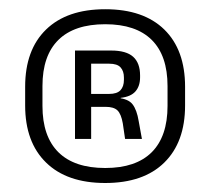

<svg xmlns="http://www.w3.org/2000/svg" viewBox="-20 -668 456 416"><path d="M208 -271.5Q125 -271.5 79.8 -315.8Q34.5 -360 34.5 -439.5V-480Q34.5 -560 79.8 -604Q125 -648 208 -648Q291 -648 336 -604Q381 -560 381 -480V-439.5Q381 -360 336 -315.8Q291 -271.5 208 -271.5ZM208 -304Q274.5 -304 308.8 -338.2Q343 -372.5 343 -438.5V-481.5Q343 -547.5 308.8 -581.5Q274.5 -615.5 208 -615.5Q141 -615.5 106.5 -581.5Q72 -547.5 72 -481.5V-438.5Q72 -372.5 106.5 -338.2Q141 -304 208 -304ZM251 -367 246 -401Q242.5 -421 234.5 -428.8Q226.5 -436.5 209 -436.5H166.5V-464.5H216.5Q233.5 -464.5 241 -472.5Q248.5 -480.5 248.5 -495V-500Q248.5 -514 241.2 -522Q234 -530 216.5 -530H165.5V-558.5H221Q253.5 -558.5 268.5 -545Q283.5 -531.5 283.5 -504.5V-500.5Q283.5 -481.5 273.5 -470Q263.5 -458.5 241.5 -456L241 -451.5L234 -456Q258 -454 267.2 -442Q276.5 -430 280.5 -405.5L287.5 -367ZM142.5 -367V-558.5H177.5V-455V-443V-367Z"/></svg>

Font: Anek Odia
Style: Regular
Weight: 400
Designer: Yesha Goshar & Mahesh Sahu (Odia), Yesha Goshar (Latin)
Foundry: Ek Type
Version: Version 1.003